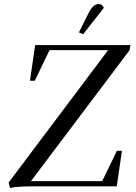

<svg xmlns="http://www.w3.org/2000/svg" viewBox="-20 -926 678 954"><path d="M22.9 -19 517.1 -676.8H226.1L152.8 -524.9H128.9L154.8 -702.1H627.9L624 -676.8L133.8 -25.9H487.8L561 -176.8H585.9L560.1 0H136.2Q70.8 0 29.8 7.8ZM372.1 -765.1 418 -856.9Q431.6 -883.8 443.6 -894.8Q455.6 -905.8 471.2 -905.8Q487.3 -905.8 496.1 -887.2L393.1 -755.9Z"/></svg>

Font: Dihjauti
Style: Bold Italic
Weight: 700
Italic angle: -9°
Designer: T. Christopher White
Version: Version 3.0.0